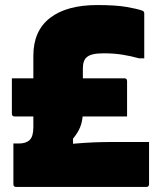

<svg xmlns="http://www.w3.org/2000/svg" viewBox="-20 -740 640 760"><path d="M27 -430H112V-519Q112 -618 178 -669Q244 -720 365 -720Q438 -720 481 -712.5Q524 -705 543 -698Q551 -695 551 -687V-509H531Q499 -518 465 -523.5Q431 -529 390 -529Q339 -529 323 -513Q308 -501 308 -468V-430H472Q483 -430 483 -419V-279H307Q305 -256 297 -236Q289 -216 269 -191V-171Q315 -175 352 -176.5Q389 -178 429 -178H570V-11Q570 0 559 0H44Q33 0 33 -11V-172H55Q83 -172 97.5 -186Q112 -200 112 -236V-279H38Q27 -279 27 -290Z"/></svg>

Font: Recursive Sn Lnr St Blk
Style: Regular
Weight: 900
Version: Version 1.079;hotconv 1.0.112;makeotfexe 2.5.65598; ttfautoh